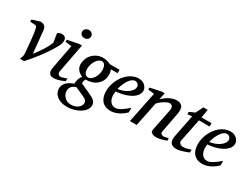

<svg xmlns="http://www.w3.org/2000/svg" viewBox="-67 -1379 3000 2290"><g transform="rotate(30 1433.0 -234.0)"><path d="M466.8 -434.1Q466.8 -421.4 464.4 -410.2Q461.9 -398.9 458.7 -389.2Q455.6 -379.4 451.9 -371.6Q448.2 -363.8 445.8 -358.9Q412.6 -297.4 374.5 -241.2Q336.4 -185.1 299.8 -137.5Q263.2 -89.8 230.5 -51.5Q197.8 -13.2 174.8 12.2H117.2Q127.4 -9.8 132.8 -28.6Q138.2 -47.4 137.2 -64Q137.2 -65.4 136.2 -78.9Q135.3 -92.3 133.5 -113.5Q131.8 -134.8 129.4 -162.1Q127 -189.5 124 -218.8Q121.1 -248 117.9 -277.6Q114.7 -307.1 111.1 -332.8Q107.4 -358.4 103.8 -378.2Q100.1 -397.9 96.2 -408.2Q91.3 -418.5 86.4 -423.3Q81.5 -428.2 73.2 -428.2L2 -432.1V-460.9L108.9 -494.1Q149.9 -493.2 168.5 -475.8Q187 -458.5 190.9 -422.9L222.2 -115.2Q247.6 -148.4 269 -178.5Q290.5 -208.5 308.3 -236.8Q326.2 -265.1 340.8 -293.2Q355.5 -321.3 367.2 -351.1L348.1 -472.2Q357.9 -481.9 372.6 -488Q387.2 -494.1 405.8 -494.1Q438 -494.1 452.4 -477.8Q466.8 -461.4 466.8 -434.1Z M725.1 -28.8Q719.2 -26.4 703.6 -19.5Q688 -12.7 667 -5.6Q646 1.5 622.8 6.8Q599.6 12.2 579.1 12.2Q553.2 12.2 538.1 3.4Q522.9 -5.4 515.6 -19.5Q508.3 -33.7 507.3 -51.3Q506.3 -68.8 509.8 -85.9L573.7 -424.8L487.8 -434.1V-462.9L638.7 -494.1H679.7L604 -94.2Q602.1 -84 604.2 -74.7Q606.4 -65.4 611.6 -58.3Q616.7 -51.3 624.8 -47.1Q632.8 -43 643.1 -43Q651.9 -43 663.8 -46.1Q675.8 -49.3 687.7 -53.5Q699.7 -57.6 710 -61.5Q720.2 -65.4 725.1 -66.9ZM720.7 -641.1Q720.7 -629.9 716.6 -619.9Q712.4 -609.9 704.8 -602.1Q697.3 -594.2 686 -589.6Q674.8 -585 660.2 -585Q629.4 -585 613.8 -601.3Q598.1 -617.7 598.1 -641.1Q598.1 -650.9 602.3 -660.6Q606.4 -670.4 614.5 -678.5Q622.6 -686.5 634.3 -691.7Q646 -696.8 661.1 -696.8Q675.3 -696.8 686.3 -691.9Q697.3 -687 705.1 -679.2Q712.9 -671.4 716.8 -661.4Q720.7 -651.4 720.7 -641.1Z M1048.8 87.9Q1048.8 69.8 1038.1 54.7Q1027.3 39.6 998 25.9L873 -30.8Q849.1 -24.9 833.3 -14.6Q817.4 -4.4 808.1 8.5Q798.8 21.5 794.9 36.1Q791 50.8 791 65.9Q791 83 798.3 103.5Q805.7 124 821 141.6Q836.4 159.2 859.9 171.1Q883.3 183.1 915 183.1Q951.2 183.1 976.6 172.9Q1002 162.6 1018.1 147.9Q1034.2 133.3 1041.5 116.9Q1048.8 100.6 1048.8 87.9ZM1038.1 -358.9Q1038.1 -377.4 1034.7 -394.3Q1031.2 -411.1 1024.2 -424.1Q1017.1 -437 1006.1 -444.6Q995.1 -452.1 980 -452.1Q961.9 -452.1 942.9 -439Q923.8 -425.8 908 -402.8Q892.1 -379.9 882.1 -349.1Q872.1 -318.4 872.1 -283.2Q872.1 -265.1 876 -249.8Q879.9 -234.4 887.5 -223.4Q895 -212.4 905.5 -206.3Q916 -200.2 929.2 -200.2Q954.1 -200.2 974.4 -216.1Q994.6 -231.9 1008.8 -255.9Q1022.9 -279.8 1030.5 -307.6Q1038.1 -335.4 1038.1 -358.9ZM1121.1 -420.9Q1125.5 -409.7 1129.6 -392.1Q1133.8 -374.5 1133.8 -354Q1133.8 -306.2 1116.2 -270.5Q1098.6 -234.9 1068.8 -210.9Q1039.1 -187 999.8 -175Q960.4 -163.1 917 -163.1Q913.6 -155.8 911.1 -147Q908.7 -138.2 907.2 -129.6Q905.8 -121.1 905.3 -114Q904.8 -106.9 906.2 -103L1040 -42Q1063 -31.7 1081.8 -21.2Q1100.6 -10.7 1114 1.7Q1127.4 14.2 1134.8 30Q1142.1 45.9 1142.1 67.9Q1142.1 89.4 1132.1 109.6Q1122.1 129.9 1104.7 147.7Q1087.4 165.5 1063.2 180.7Q1039.1 195.8 1011 206.5Q982.9 217.3 951.9 223.1Q920.9 229 889.2 229Q839.8 229 803.7 216.8Q767.6 204.6 743.9 184.6Q720.2 164.6 708.7 138.2Q697.3 111.8 697.3 83Q697.3 57.6 707.8 36.1Q718.3 14.6 736.3 -2.4Q754.4 -19.5 778.6 -32.7Q802.7 -45.9 830.1 -55.2Q827.6 -66.9 829.8 -82.8Q832 -98.6 837.2 -115Q842.3 -131.3 850.6 -146.5Q858.9 -161.6 869.1 -171.9Q849.1 -180.7 832 -192.1Q814.9 -203.6 802.5 -218.5Q790 -233.4 783 -252.7Q775.9 -272 775.9 -295.9Q775.9 -332.5 789.6 -367.9Q803.2 -403.3 829.3 -431.4Q855.5 -459.5 892.8 -476.8Q930.2 -494.1 978 -494.1Q996.1 -494.1 1012 -491Q1027.8 -487.8 1040.8 -483.6Q1053.7 -479.5 1063.2 -475.1Q1072.8 -470.7 1077.1 -467.8H1212.9V-420.9Z M1496.1 -394Q1496.1 -403.8 1492.2 -413.3Q1488.3 -422.9 1481.4 -430.2Q1474.6 -437.5 1464.4 -442.1Q1454.1 -446.8 1441.9 -446.8Q1425.3 -446.8 1410.2 -438Q1395 -429.2 1381.1 -414.6Q1367.2 -399.9 1355.2 -380.9Q1343.3 -361.8 1333.7 -340.8Q1324.2 -319.8 1316.9 -298.3Q1309.6 -276.9 1305.2 -257.8Q1336.9 -260.7 1370.8 -272.5Q1404.8 -284.2 1432.6 -302.5Q1460.4 -320.8 1478.3 -344.2Q1496.1 -367.7 1496.1 -394ZM1585 -393.1Q1585 -365.7 1572.3 -342.8Q1559.6 -319.8 1537.8 -301.3Q1516.1 -282.7 1487.5 -268.3Q1459 -253.9 1427.5 -243.9Q1396 -233.9 1363.3 -227.8Q1330.6 -221.7 1300.8 -220.2Q1299.3 -210.4 1298.1 -196.8Q1296.9 -183.1 1296.9 -173.8Q1296.9 -146.5 1303.5 -123.5Q1310.1 -100.6 1322.5 -83.7Q1335 -66.9 1352.5 -57.4Q1370.1 -47.9 1392.1 -47.9Q1425.8 -47.9 1466.3 -72.3Q1506.8 -96.7 1562 -145V-82Q1547.9 -68.4 1527.3 -52Q1506.8 -35.6 1480.7 -21.2Q1454.6 -6.8 1423.8 2.7Q1393.1 12.2 1358.9 12.2Q1343.8 12.2 1325.9 9.3Q1308.1 6.3 1290.5 -1.2Q1272.9 -8.8 1256.6 -22Q1240.2 -35.2 1227.8 -55.4Q1215.3 -75.7 1207.8 -103.8Q1200.2 -131.8 1200.2 -169.9Q1200.2 -209.5 1209.7 -248.8Q1219.2 -288.1 1236.6 -324Q1253.9 -359.9 1278.3 -390.9Q1302.7 -421.9 1332 -444.6Q1361.3 -467.3 1394.8 -480.2Q1428.2 -493.2 1463.9 -493.2Q1498.5 -493.2 1521.7 -481.7Q1544.9 -470.2 1559.1 -454.1Q1573.2 -438 1579.1 -420.9Q1585 -403.8 1585 -393.1Z M2128.9 -20Q2122.6 -17.6 2106.7 -12.5Q2090.8 -7.3 2071.3 -1.7Q2051.8 3.9 2031.2 8.1Q2010.7 12.2 1995.1 12.2Q1986.3 12.2 1970.9 10.5Q1955.6 8.8 1941.4 2.7Q1927.2 -3.4 1918.5 -15.1Q1909.7 -26.9 1914.1 -46.9L1975.1 -354Q1978.5 -374 1975.3 -387.2Q1972.2 -400.4 1965.1 -408.4Q1958 -416.5 1948.7 -419.7Q1939.5 -422.9 1931.2 -422.9Q1918.9 -422.9 1901.1 -415.8Q1883.3 -408.7 1863.5 -397Q1843.8 -385.3 1823.7 -369.4Q1803.7 -353.5 1787.1 -335.9L1718.3 0H1625L1711.9 -424.8L1627.9 -434.1V-462.9L1778.8 -494.1H1818.8L1800.3 -400.9Q1816.9 -417.5 1838.4 -434.3Q1859.9 -451.2 1884.3 -464.4Q1908.7 -477.5 1934.8 -485.8Q1960.9 -494.1 1985.8 -494.1Q2040.5 -494.1 2063.7 -463.9Q2086.9 -433.6 2075.2 -366.2L2022 -84Q2019.5 -69.8 2024.2 -61.5Q2028.8 -53.2 2036.4 -48.8Q2043.9 -44.4 2052.2 -43.2Q2060.5 -42 2064.9 -42Q2078.6 -42 2094.7 -45.9Q2110.8 -49.8 2127.9 -55.2Z M2334 -418.9 2271 -105Q2268.1 -91.8 2272 -81.3Q2275.9 -70.8 2284.4 -63.7Q2293 -56.6 2304.4 -52.7Q2315.9 -48.8 2328.6 -48.8Q2342.8 -48.8 2357.9 -51.5Q2373 -54.2 2387 -58.1Q2400.9 -62 2412.8 -66.2Q2424.8 -70.3 2432.6 -73.2V-33.2Q2426.3 -30.3 2408.2 -22.9Q2390.1 -15.6 2366.7 -7.8Q2343.3 0 2317.4 6.1Q2291.5 12.2 2270 12.2Q2242.7 12.2 2224.6 5.6Q2206.5 -1 2195.8 -12.5Q2185.1 -23.9 2180.4 -39.8Q2175.8 -55.7 2175.8 -74.2Q2175.8 -84 2176.5 -94.2Q2177.2 -104.5 2179.7 -115.2L2240.7 -418.9L2177.7 -413.1V-445.8L2252.9 -479L2301.8 -579.1H2362.8L2342.8 -464.8H2481V-418.9Z M2759.8 -394Q2759.8 -403.8 2755.9 -413.3Q2752 -422.9 2745.1 -430.2Q2738.3 -437.5 2728 -442.1Q2717.8 -446.8 2705.6 -446.8Q2689 -446.8 2673.8 -438Q2658.7 -429.2 2644.8 -414.6Q2630.9 -399.9 2618.9 -380.9Q2606.9 -361.8 2597.4 -340.8Q2587.9 -319.8 2580.6 -298.3Q2573.2 -276.9 2568.8 -257.8Q2600.6 -260.7 2634.5 -272.5Q2668.5 -284.2 2696.3 -302.5Q2724.1 -320.8 2741.9 -344.2Q2759.8 -367.7 2759.8 -394ZM2848.6 -393.1Q2848.6 -365.7 2835.9 -342.8Q2823.2 -319.8 2801.5 -301.3Q2779.8 -282.7 2751.2 -268.3Q2722.7 -253.9 2691.2 -243.9Q2659.7 -233.9 2627 -227.8Q2594.2 -221.7 2564.5 -220.2Q2563 -210.4 2561.8 -196.8Q2560.5 -183.1 2560.5 -173.8Q2560.5 -146.5 2567.1 -123.5Q2573.7 -100.6 2586.2 -83.7Q2598.6 -66.9 2616.2 -57.4Q2633.8 -47.9 2655.8 -47.9Q2689.5 -47.9 2730 -72.3Q2770.5 -96.7 2825.7 -145V-82Q2811.5 -68.4 2791 -52Q2770.5 -35.6 2744.4 -21.2Q2718.3 -6.8 2687.5 2.7Q2656.7 12.2 2622.6 12.2Q2607.4 12.2 2589.6 9.3Q2571.8 6.3 2554.2 -1.2Q2536.6 -8.8 2520.3 -22Q2503.9 -35.2 2491.5 -55.4Q2479 -75.7 2471.4 -103.8Q2463.9 -131.8 2463.9 -169.9Q2463.9 -209.5 2473.4 -248.8Q2482.9 -288.1 2500.2 -324Q2517.6 -359.9 2542 -390.9Q2566.4 -421.9 2595.7 -444.6Q2625 -467.3 2658.4 -480.2Q2691.9 -493.2 2727.5 -493.2Q2762.2 -493.2 2785.4 -481.7Q2808.6 -470.2 2822.8 -454.1Q2836.9 -438 2842.8 -420.9Q2848.6 -403.8 2848.6 -393.1Z"/></g></svg>

Font: Charis SIL
Style: Italic
Weight: 400
Italic angle: -11°
Foundry: SIL International
Version: Version 4.112